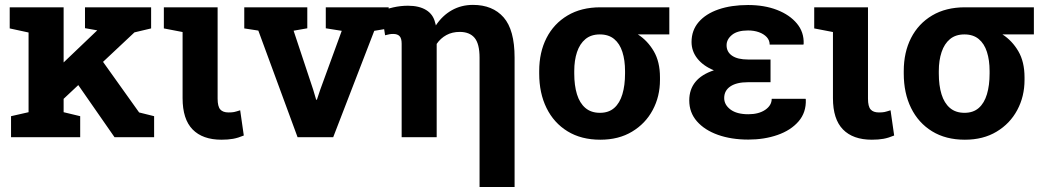

<svg xmlns="http://www.w3.org/2000/svg" viewBox="-20 -558 4264 781"><path d="M225.1 -143.1 160.2 -229 374 -433.1 375.5 -434.6 325.7 -443.4V-528.3H594.7V-442.4L526.9 -426.3ZM24.9 0V-85.4L96.2 -101.6V-425.8L19.5 -442.4V-528.3H238.8V-101.6L306.2 -85.4V0ZM445.8 0 284.2 -232.4 378.4 -335.4 545.9 -100.6 606.9 -85.4V0Z M880.9 10.3Q804.2 10.3 763.4 -31.5Q722.7 -73.2 722.7 -158.7V-427.7L646.5 -442.4V-528.3H865.2V-156.7Q865.2 -125 876 -112.8Q886.7 -100.6 909.7 -100.6Q923.8 -100.6 932.1 -102.3Q940.4 -104 957 -109.4L971.7 -6.8Q948.7 2.9 928.2 6.6Q907.7 10.3 880.9 10.3Z M1190.4 0 1030.8 -433.6 973.6 -442.4V-528.3H1230V-442.9L1174.3 -433.1L1253.9 -193.4L1266.1 -152.3H1269L1282.7 -193.4L1370.1 -432.6L1305.2 -442.9V-528.3H1561V-442.4L1502.4 -432.6L1335.4 0Z M1930.7 202.6V-323.2Q1930.7 -379.9 1910.4 -404.1Q1890.1 -428.2 1850.1 -428.2Q1819.3 -428.2 1795.7 -415.3Q1772 -402.3 1756.3 -379.4V0H1613.8V-380.4Q1613.8 -402.3 1605.2 -411.1Q1596.7 -419.9 1579.6 -419.9Q1570.3 -419.9 1564.5 -418.7Q1558.6 -417.5 1546.4 -414.6L1531.7 -511.2Q1550.3 -521.5 1580.1 -528.1Q1609.9 -534.7 1639.6 -534.7Q1685.1 -534.7 1713.6 -517.1Q1742.2 -499.5 1750 -465.8Q1751 -463.4 1751.7 -460.2Q1752.4 -457 1752.9 -454.6Q1779.3 -494.6 1817.9 -516.4Q1856.4 -538.1 1903.8 -538.1Q1983.9 -538.1 2028.6 -487.3Q2073.2 -436.5 2073.2 -323.7V202.6Z M2421.9 10.3Q2344.2 10.3 2288.6 -23.9Q2232.9 -58.1 2203.1 -118.7Q2173.3 -179.2 2173.3 -258.8V-269Q2173.3 -345.2 2203.1 -403.6Q2232.9 -461.9 2288.8 -495.1Q2344.7 -528.3 2422.4 -528.3H2702.6V-418H2574.7Q2614.3 -392.6 2639.4 -349.6Q2664.6 -306.6 2664.6 -243.2V-232.9Q2664.6 -165.5 2635 -110.4Q2605.5 -55.2 2551 -22.5Q2496.6 10.3 2421.9 10.3ZM2420.4 -99.1Q2456.1 -99.1 2478.5 -118.9Q2501 -138.7 2511.7 -174.8Q2522.5 -210.9 2522.5 -258.8V-269Q2522.5 -313 2511.7 -346.7Q2501 -380.4 2478.3 -399.2Q2455.6 -418 2419.9 -418Q2384.3 -418 2361.3 -398.9Q2338.4 -379.9 2327.1 -346.2Q2315.9 -312.5 2315.9 -269V-258.8Q2315.9 -210.4 2326.9 -174.6Q2337.9 -138.7 2361.1 -118.9Q2384.3 -99.1 2420.4 -99.1Z M3023.9 9.8Q2954.6 9.8 2900.4 -9.5Q2846.2 -28.8 2814.9 -64.5Q2783.7 -100.1 2783.7 -149.4Q2783.7 -238.8 2883.8 -272Q2840.8 -289.6 2816.9 -319.6Q2793 -349.6 2793 -387.2Q2793 -434.6 2822 -468.3Q2851.1 -502 2902.8 -519.8Q2954.6 -537.6 3022.9 -537.6Q3089.4 -537.6 3140.9 -517.6Q3192.4 -497.6 3221.7 -462.2Q3251 -426.8 3249 -379.4L3248 -376.5H3110.8Q3110.8 -394 3098.9 -407Q3086.9 -419.9 3067.1 -427Q3047.4 -434.1 3022.9 -434.1Q2979.5 -434.1 2957.5 -416Q2935.5 -397.9 2935.5 -374Q2935.5 -346.7 2958 -331.3Q2980.5 -315.9 3022.9 -315.9H3114.3V-223.6H3022.9Q2976.1 -223.6 2950.9 -206.5Q2925.8 -189.5 2925.8 -159.2Q2925.8 -131.8 2951.4 -112.5Q2977.1 -93.3 3023.9 -93.3Q3066.4 -93.3 3092.8 -111.3Q3119.1 -129.4 3119.1 -156.2H3256.8L3257.8 -153.3Q3259.8 -100.6 3228.3 -64.2Q3196.8 -27.8 3142.8 -9Q3088.9 9.8 3023.9 9.8Z M3526.4 10.3Q3449.7 10.3 3408.9 -31.5Q3368.2 -73.2 3368.2 -158.7V-427.7L3292 -442.4V-528.3H3510.7V-156.7Q3510.7 -125 3521.5 -112.8Q3532.2 -100.6 3555.2 -100.6Q3569.3 -100.6 3577.6 -102.3Q3585.9 -104 3602.5 -109.4L3617.2 -6.8Q3594.2 2.9 3573.7 6.6Q3553.2 10.3 3526.4 10.3Z M3904.8 10.3Q3827.1 10.3 3771.5 -23.9Q3715.8 -58.1 3686 -118.7Q3656.2 -179.2 3656.2 -258.8V-269Q3656.2 -345.2 3686 -403.6Q3715.8 -461.9 3771.7 -495.1Q3827.6 -528.3 3905.3 -528.3H4185.5V-418H4057.6Q4097.2 -392.6 4122.3 -349.6Q4147.5 -306.6 4147.5 -243.2V-232.9Q4147.5 -165.5 4117.9 -110.4Q4088.4 -55.2 4033.9 -22.5Q3979.5 10.3 3904.8 10.3ZM3903.3 -99.1Q3939 -99.1 3961.4 -118.9Q3983.9 -138.7 3994.6 -174.8Q4005.4 -210.9 4005.4 -258.8V-269Q4005.4 -313 3994.6 -346.7Q3983.9 -380.4 3961.2 -399.2Q3938.5 -418 3902.8 -418Q3867.2 -418 3844.2 -398.9Q3821.3 -379.9 3810.1 -346.2Q3798.8 -312.5 3798.8 -269V-258.8Q3798.8 -210.4 3809.8 -174.6Q3820.8 -138.7 3844 -118.9Q3867.2 -99.1 3903.3 -99.1Z"/></svg>

Font: Robotiche
Style: Bold
Weight: 700
Designer: Google
Version: Version 2.001